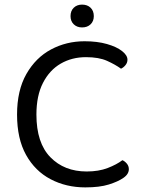

<svg xmlns="http://www.w3.org/2000/svg" viewBox="-20 -800 628 833"><path d="M533 -541Q533 -528 524.5 -517.5Q516 -507 505 -502Q480 -520 444.5 -536Q409 -552 353 -552Q292 -552 243.5 -524Q195 -496 166.5 -440.5Q138 -385 138 -303Q138 -180 198.5 -118Q259 -56 356 -56Q408 -56 447 -71Q486 -86 511 -105Q521 -101 530 -90.5Q539 -80 539 -66Q539 -56 533.5 -46.5Q528 -37 515 -28Q492 -12 452 0.5Q412 13 350 13Q267 13 199.5 -22.5Q132 -58 93 -128Q54 -198 54 -303Q54 -408 94.5 -479Q135 -550 201.5 -585.5Q268 -621 347 -621Q402 -621 444 -609Q486 -597 509.5 -578.5Q533 -560 533 -541ZM387 -730Q387 -708 373 -694.5Q359 -681 336 -681Q314 -681 300 -694.5Q286 -708 286 -730Q286 -753 300 -766.5Q314 -780 336 -780Q359 -780 373 -766.5Q387 -753 387 -730Z"/></svg>

Font: Baloo Paaji 2
Style: Regular
Weight: 400
Designer: Shuchita Grover, Noopur Datye and Ek Type
Foundry: Ek Type
Version: Version 1.700